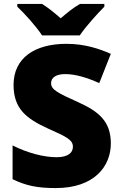

<svg xmlns="http://www.w3.org/2000/svg" viewBox="-20 -947 617 977"><path d="M194 -767H386C417 -813 477 -879 511 -913V-927H387C352 -907 324 -884 289 -854C254 -884 229 -905 194 -927H68V-913C106 -877 164 -813 194 -767ZM544 -217C544 -328 484 -379 380 -426C274 -474 240 -490 240 -524C240 -550 262 -570 312 -570C363 -570 424 -552 485 -524L544 -673C485 -699 411 -724 318 -724C158 -724 49 -653 49 -515C49 -392 116 -343 222 -294C315 -252 351 -237 351 -200C351 -169 325 -147 268 -147C204 -147 121 -168 44 -207V-35C112 -3 166 10 264 10C459 10 544 -100 544 -217Z"/></svg>

Font: Noto Sans Malayalam Black
Style: Regular
Weight: 900
Designer: Jelle Bosma - Monotype Design Team
Foundry: Monotype Imaging Inc.
Version: Version 2.104